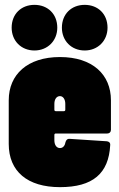

<svg xmlns="http://www.w3.org/2000/svg" viewBox="-20 -763 491 791"><path d="M122 -555C176 -555 216 -595 216 -649C216 -705 177 -743 122 -743C67 -743 28 -705 28 -649C28 -595 67 -555 122 -555ZM329 -555C383 -555 423 -595 423 -649C423 -705 384 -743 329 -743C274 -743 235 -705 235 -649C235 -595 274 -555 329 -555ZM437 -228V-350C437 -456 361 -528 227 -528C93 -528 16 -456 16 -350V-170C16 -57 93 8 227 8C362 8 428 -48 434 -165C435 -175 429 -180 420 -181L267 -191C258 -192 253 -187 250 -178C248 -165 241 -153 227 -153C213 -153 204 -166 204 -185V-207C204 -211 206 -213 210 -213H422C431 -213 437 -219 437 -228ZM227 -367C240 -367 249 -354 249 -335V-311C249 -307 247 -305 243 -305H210C206 -305 204 -307 204 -311V-335C204 -354 213 -367 227 -367Z"/></svg>

Font: Barlow Condensed Black
Style: Regular
Weight: 900
Width: 3
Designer: Jeremy Tribby
Foundry: Tribby Type
Version: Version 1.422;hotconv 1.0.109;makeotfexe 2.5.65596